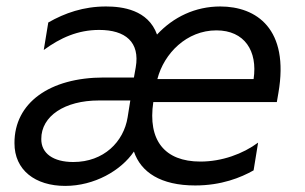

<svg xmlns="http://www.w3.org/2000/svg" viewBox="-20 -573 961 605"><path d="M674 -552.6C595.5 -552.6 526.3 -519.5 474.8 -464.1C446.7 -542.3 365.4 -552.6 313.9 -552.6C243.3 -552.6 184.3 -532 132.1 -502.1L117.9 -415.5C170.1 -453.8 225.5 -478.7 292.6 -478.7C375.4 -478.7 421.5 -440.3 407.7 -360.8L402 -328.8H307.5C136 -328.8 25.2 -248.6 25.6 -122.2C25.2 -36.9 91.3 12.8 185.4 12.8C277 12.8 361.2 -35.2 402 -95.5C424 -30.2 486.5 11.4 595.2 11.4C677.9 11.4 739 -13.5 779.1 -36.2L793.3 -123.6C745.4 -88.1 679.3 -63.9 611.5 -63.9C498.9 -63.9 445 -130.7 463.1 -251.4H852.3L857.2 -279.8C892.4 -482.2 788 -552.6 674 -552.6ZM779.1 -323.9H475.9C496.8 -404.8 568.2 -477.3 661.9 -477.3C750.4 -477.3 792.3 -412.6 779.1 -323.9ZM382.1 -203.1C369.7 -126.4 307.2 -62.5 210.9 -62.5C148.1 -62.5 109.7 -89.5 110.1 -134.9C109.7 -207.4 184.3 -256.4 291.2 -256.4H390.6Z"/></svg>

Font: TID UI
Style: Italic
Weight: 400
Italic angle: -9.39999°
Designer: The TID Project Authors
Foundry: Bakken & Bæck
Version: Version 1.001;hotconv 1.0.109;makeotfexe 2.5.65596